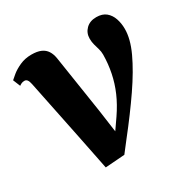

<svg xmlns="http://www.w3.org/2000/svg" viewBox="-136 -688 803 819"><g transform="rotate(-30 266.0 -278.0)"><path d="M62 -455Q59 -470 53.8 -476.8Q48.5 -483.5 40.5 -483.5Q32 -483.5 26 -480.8Q20 -478 14.5 -474L0 -509.5Q5 -514.5 21.8 -528.2Q38.5 -542 64.5 -553.8Q90.5 -565.5 122 -565.5Q150.5 -565.5 168.5 -557.5Q186.5 -549.5 196.2 -534.2Q206 -519 209.5 -497L253.5 -211.5L276.5 -46L234.5 -54L304.5 -155Q333.5 -197.5 351.5 -239Q369.5 -280.5 378.2 -323.8Q387 -367 387.5 -412.5Q387.5 -427.5 383.5 -441Q379.5 -454.5 375.5 -469Q371.5 -483.5 371.5 -499.5Q371.5 -527.5 390.5 -546.5Q409.5 -565.5 441.5 -565.5Q471 -565.5 488.8 -550.8Q506.5 -536 514.5 -512.2Q522.5 -488.5 522.5 -462Q523 -413 493.8 -350Q464.5 -287 412.8 -211.5Q361 -136 293 -50L252 3L156.5 10L120 -171.5Z"/></g></svg>

Font: Merriweather 24pt ExtraBold
Style: Italic
Weight: 800
Italic angle: -7.8°
Version: Version 2.101